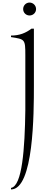

<svg xmlns="http://www.w3.org/2000/svg" viewBox="-20 -666 368 1501"><path d="M211 -545C239 -545 262 -567 262 -595C262 -623 239 -646 211 -646C183 -646 161 -623 161 -595C161 -567 183 -545 211 -545ZM66 815C244 815 245 218 245 2V-442H226C181 -408 133 -388 66 -388V-376C175 -359 178 -360 178 -234V196C174 493 154 789 66 803Z"/></svg>

Font: Cantique Normal
Style: Regular
Weight: 400
Designer: Sébastien Hayez
Foundry: Sébastien Hayez & Ariel Martín Pérez
Version: Version 1.000;hotconv 1.0.109;makeotfexe 2.5.65596